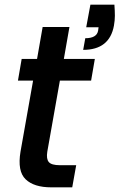

<svg xmlns="http://www.w3.org/2000/svg" viewBox="-20 -804 513 824"><path d="M471 -784Q473 -756 473 -736.5Q473 -717 469 -694Q450 -590 337 -590L346 -640Q395 -640 401 -672L403 -687H350L368 -784ZM122 -458H57L73 -551H139L163 -688H278L254 -551H387L371 -458H237L183 -153Q178 -122 189.5 -108.5Q201 -95 237 -95H307L290 0H200Q126 0 90 -34.5Q54 -69 68 -153Z"/></svg>

Font: SVN-Poppins Medium
Style: Italic
Weight: 500
Italic angle: -10°
Designer: Ninad Kale (Devanagari), Jonny Pinhorn (Latin)
Foundry: Indian Type Foundry
Version: Version 3.002 2017; ttfautohint (v1.8.3)